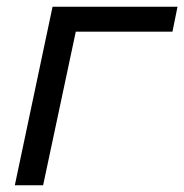

<svg xmlns="http://www.w3.org/2000/svg" viewBox="-20 -550 547 570"><path d="M24 0 136 -530H507L492 -456H205L108 0Z"/></svg>

Font: Geist Regular
Style: Italic
Weight: 400
Italic angle: -12°
Designer: Basement.studio, Andrés Briganti, Mateo Zaragoza
Foundry: Basement.studio, Vercel, Andrés Briganti, Guido Ferreyra, Mateo Zaragoza
Version: Version 1.500; ttfautohint (v1.8.4.7-5d5b)